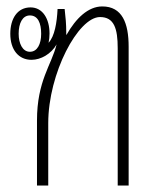

<svg xmlns="http://www.w3.org/2000/svg" viewBox="-20 -577 491 597"><path d="M95 0H130V-194C130 -349 223 -524 291 -524C335 -524 346 -488 346 -427V0H380V-432C380 -505 360 -557 298 -557C254 -557 216 -520 187 -469H186C186 -471 186 -474 186 -476C186 -502 184 -523 181 -549H159C157 -507 150 -464 131 -444C133 -453 134 -463 134 -473C134 -518 113 -554 75 -554C34 -554 12 -519 12 -472C12 -422 38 -391 78 -391C107 -391 139 -409 156 -439C140 -374 95 -326 95 -202ZM73 -416C50 -416 38 -442 38 -472C38 -505 50 -529 73 -529C98 -529 108 -505 108 -472C108 -440 96 -416 73 -416Z"/></svg>

Font: Noto Sans Thai Looped ExtraCondensed ExtraLight
Style: Regular
Weight: 200
Width: 2
Designer: Sasikarn Vongin, Ben Mitchell
Foundry: The Fontpad Ltd
Version: Version 1.001